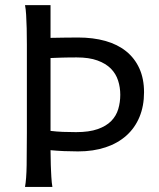

<svg xmlns="http://www.w3.org/2000/svg" viewBox="-20 -733 624 753"><path d="M178.2 -144Q178.2 -113.8 179.2 -86.4Q179.7 -74.7 180.2 -62.5Q180.7 -50.3 181.4 -38.8Q182.1 -27.3 183.1 -17.3Q184.1 -7.3 185.5 0H78.1Q83.5 -29.3 84.5 -84.7Q85.4 -140.1 85.4 -212.4V-558.1Q85.4 -592.3 84.7 -621.8Q84 -651.4 82.5 -674.8Q81.1 -698.2 78.1 -712.9H178.2V-584.5Q203.1 -585 230 -585.4Q256.8 -585.9 286.1 -585.9Q345.2 -585.9 393.1 -572.5Q440.9 -559.1 474.6 -532Q508.3 -504.9 526.6 -464.6Q544.9 -424.3 544.9 -371.1Q544.9 -317.4 527.1 -274.4Q509.3 -231.4 475.8 -201.4Q442.4 -171.4 394.3 -155.3Q346.2 -139.2 286.1 -139.2Q259.3 -139.2 230.7 -140.4Q202.1 -141.6 178.2 -144ZM178.2 -219.7Q201.7 -216.8 226.1 -215.8Q250.5 -214.8 278.3 -214.8Q329.6 -214.8 363 -226.6Q396.5 -238.3 416.3 -258.5Q436 -278.8 443.8 -305.4Q451.7 -332 451.7 -361.3Q451.7 -390.6 443.1 -417.2Q434.6 -443.8 414.8 -463.9Q395 -483.9 362.3 -495.8Q329.6 -507.8 280.8 -507.8Q263.7 -507.8 250 -507.6Q236.3 -507.3 224.6 -507.1Q212.9 -506.8 201.7 -506.3Q190.4 -505.9 178.2 -505.4Z"/></svg>

Font: Andika APac
Style: Regular
Weight: 400
Designer: Victor Gaultney, Annie Olsen, Julie Remington, Don Collingsworth, Eric Hays, Becca Hirsbrunner
Foundry: SIL International
Version: Version 5.000